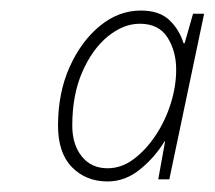

<svg xmlns="http://www.w3.org/2000/svg" viewBox="-20 -742 407 364"><path d="M184 -398Q143 -398 116.5 -425Q90 -452 90 -504Q90 -566 112 -615Q134 -664 169.5 -693Q205 -722 247 -722Q282 -722 301 -704Q320 -686 328 -660H330L346 -716H367L301 -402H280L293 -474H292Q273 -443 245 -420.5Q217 -398 184 -398ZM184 -423Q210 -423 233 -440Q256 -457 274.5 -484.5Q293 -512 303.5 -545Q314 -578 314 -610Q314 -645 297.5 -671Q281 -697 245 -697Q214 -697 184.5 -673Q155 -649 136 -605.5Q117 -562 117 -504Q117 -468 135 -445.5Q153 -423 184 -423Z"/></svg>

Font: Noto Sans Thin
Style: Italic
Weight: 100
Italic angle: -12°
Designer: Monotype Design Team
Foundry: Monotype Imaging Inc.
Version: Version 2.013; ttfautohint (v1.8.4.7-5d5b)